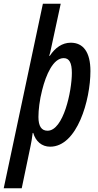

<svg xmlns="http://www.w3.org/2000/svg" viewBox="-72 -780 526 1034"><path d="M-52 234H45L92 9C96 -9 101 -37 104 -64H107C120 -19 153 10 198 10C344 10 415 -242 415 -397C415 -500 376 -550 309 -550C263 -550 225 -523 196 -479H193C197 -491 200 -504 203 -519L255 -760H159ZM184 -76C151 -76 135 -101 135 -150C135 -187 141 -241 155 -295C176 -379 215 -467 271 -467C301 -467 315 -442 315 -387C315 -290 270 -76 184 -76Z"/></svg>

Font: Noto Sans UI Condensed Medium
Style: Italic
Weight: 500
Width: 3
Italic angle: -12°
Designer: Monotype Design Team
Foundry: Monotype Imaging Inc.
Version: Version 1.901